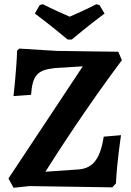

<svg xmlns="http://www.w3.org/2000/svg" viewBox="-20 -884 620 909"><path d="M300 -697H320C320 -697 402 -766 475 -820L451 -860L436 -864C389 -840 339 -817 310 -805C282 -817 230 -840 183 -864L168 -860L145 -820C218 -766 300 -697 300 -697ZM44 5 119 -3 512 3 529 -16C533 -114 553 -244 553 -244L471 -237C455 -132 420 -88 354 -82L195 -71C243 -147 386 -371 557 -599L540 -639L249 -643L71 -654L61 -644C58 -552 44 -429 44 -429L127 -435C134 -529 157 -553 242 -562L372 -570L20 -39Z"/></svg>

Font: Alegreya SC
Style: Bold
Weight: 700
Designer: Juan Pablo del Peral
Foundry: Huerta Tipografica
Version: Version 2.007;PS 002.007;hotconv 1.0.88;makeotf.lib2.5.64775